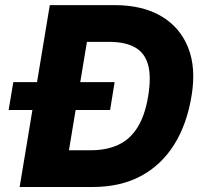

<svg xmlns="http://www.w3.org/2000/svg" viewBox="-20 -748 808 768"><path d="M350.6 0H133.3L157.2 -147H343.3Q406.7 -147 453.6 -168.9Q500.5 -190.9 530.3 -238.8Q560.1 -286.6 572.8 -363.8Q585.4 -441.4 572.3 -489Q559.1 -536.6 519.8 -558.6Q480.5 -580.6 416 -580.6H226.1L250.5 -727.5H438.5Q549.3 -727.5 624.5 -683.6Q699.7 -639.6 732.4 -558.1Q765.1 -476.6 746.1 -363.8Q727.5 -250.5 676.3 -168.9Q625 -87.4 543.2 -43.7Q461.4 0 350.6 0ZM352.1 -727.5 231.4 0H58.6L179.2 -727.5ZM14.6 -308.1 33.2 -419.4H438.5L420.4 -308.1Z"/></svg>

Font: Inter 18pt ExtraBold
Style: Italic
Weight: 800
Italic angle: -9.3988°
Designer: Rasmus Andersson
Foundry: rsms
Version: Version 4.001;git-66647c0bb